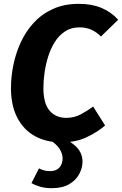

<svg xmlns="http://www.w3.org/2000/svg" viewBox="-20 -731 641 1009"><path d="M394.7 -710.8Q462.5 -710.8 513.5 -689.3Q564.5 -667.9 601.1 -627.4L510.6 -539.2Q486.2 -563.3 459.3 -575.2Q432.3 -587.2 397.3 -587.2Q353.8 -587.2 321.7 -566Q289.7 -544.8 267.9 -510.1Q246.1 -475.3 233 -433.4Q219.9 -391.4 214 -348.5Q208.1 -305.7 208.1 -269.1Q208.1 -186.9 240.7 -149.3Q273.3 -111.6 328.3 -111.6Q369.8 -111.6 403.6 -129.6Q437.3 -147.6 469.6 -170.9L532.4 -71.5Q492.6 -37 435.2 -9.9Q377.9 17.2 302.7 17.2Q223.9 17.2 164.2 -15.4Q104.4 -48.1 71 -112.2Q37.6 -176.3 37.6 -269.3Q37.6 -326.3 49.9 -387.9Q62.2 -449.5 88.4 -507Q114.5 -564.5 156.3 -610.3Q198 -656.1 257.1 -683.4Q316.1 -710.8 394.7 -710.8ZM234.1 -1 262.4 -24Q331.2 -2.7 372.4 32.5Q413.6 67.7 413.6 119.3Q413.6 151 396.4 183.5Q379.3 215.9 343.7 236.9Q308.2 257.9 251.2 257.9Q218.5 257.9 192.2 250.6Q166 243.2 145.4 231.3L184.8 153.9Q195.8 159.2 209.5 163.8Q223.2 168.3 242.9 168.3Q275.6 168.3 292.3 149.4Q309 130.5 309 101.7Q309 76.7 292.8 51Q276.6 25.3 234.1 -1Z"/></svg>

Font: Fira Sans Variable
Style: Italic
Weight: 397
Italic angle: -8°
Designer: Carrois Corporate & Edenspiekermann AG
Foundry: Carrois Corporate GbR & Edenspiekermann AG
Version: Version 4.202